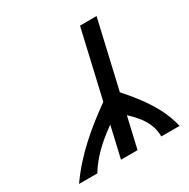

<svg xmlns="http://www.w3.org/2000/svg" viewBox="-185 -1032 1171 1188"><g transform="rotate(-30 400.5 -438.0)"><path d="M428.9 -379.7 425.8 -377.5C285.4 -276.7 152.4 -167.9 44.8 -15H175.6C228.4 -102.3 302.5 -168.9 381.5 -226L395.8 -236.3L344.7 -15H463L513.9 -235.4L523.5 -226.2C580.3 -171.2 631.5 -110.4 632.9 -15H763.1C732.1 -152.6 646.8 -267.8 549.2 -377.5L547.2 -379.8L658.3 -860.7L539.8 -860Z"/></g></svg>

Font: Stormning
Style: LightObl
Weight: 400
Designer: Robert Jablonski, Mew Too
Foundry: Cannot Into Space Fonts
Version: Version 0.90